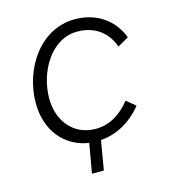

<svg xmlns="http://www.w3.org/2000/svg" viewBox="-101 -607 736 826"><g transform="rotate(-15 267.0 -194.5)"><path d="M207 136H260L282 6C353 1 418 -35 468 -97L428 -130C388 -80 338 -46 273 -46C177 -46 113 -121 113 -224C113 -338 184 -471 304 -471C382 -471 435 -429 459 -363L508 -391C476 -475 402 -525 307 -525C151 -525 52 -370 52 -219C52 -99 122 -11 230 5Z"/></g></svg>

Font: Fixel Text 20240404 Light
Style: Italic
Weight: 300
Width: 4
Italic angle: -10°
Designer: AlfaBravo + MacPaw
Foundry: Kyrylo Tkachov, Marchela Mozhyna, Serhii Makarenko, Maria Weinstein, Zakhar Kryvoshyya
Version: Version 1.211;Glyphs 3.2 (3225)